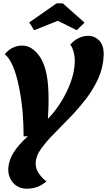

<svg xmlns="http://www.w3.org/2000/svg" viewBox="-20 -956 648 1163"><path d="M123 -130Q123 -165 121.5 -202Q120 -239 117 -278Q109 -362 94 -434.5Q79 -507 57 -557.5Q35 -608 9 -627Q29 -653 56.5 -666.5Q84 -680 114 -680Q171 -680 216 -620Q261 -560 271 -440Q278 -350 270 -236Q314 -281 350 -339Q386 -397 408.5 -459Q431 -521 433 -579Q434 -645 406 -686Q428 -712 457 -725.5Q486 -739 514 -739Q553 -739 581.5 -710Q610 -681 608 -620Q605 -546 574.5 -479Q544 -412 497 -352Q450 -292 398 -239Q348 -187 302.5 -141Q257 -95 227.5 -53Q198 -11 196 29Q195 62 211.5 89Q228 116 261 143Q234 166 205 176.5Q176 187 143 187Q92 187 60.5 152.5Q29 118 30 67Q32 17 61 -30Q90 -77 149 -131ZM187 -773 157 -820 323 -936H360L492 -819L445 -773L330 -830Z"/></svg>

Font: Sansita Swashed
Style: Bold
Weight: 700
Designer: Pablo Cosgaya
Foundry: Omnibus-Type
Version: Version 1.003; ttfautohint (v1.8.3)